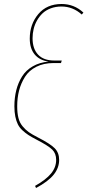

<svg xmlns="http://www.w3.org/2000/svg" viewBox="-20 -756 441 970"><path d="M162.1 193.8 157.2 183.1Q211.9 152.3 237.8 120.8Q263.7 89.4 263.7 51.8Q263.7 19.5 244.1 0Q224.6 -19.5 164.1 -50.8Q139.6 -63.5 123.8 -73.7Q107.9 -84 93 -97.9Q78.1 -111.8 70.1 -128.2Q62 -144.5 57.4 -167Q52.7 -189.5 52.7 -218.8Q52.7 -262.7 62.3 -300.5Q71.8 -338.4 91.6 -369.9Q111.3 -401.4 145.8 -421.1Q180.2 -440.9 225.6 -444.8Q179.7 -451.2 155 -481.2Q130.4 -511.2 130.4 -561Q130.4 -633.3 173.3 -684.6Q216.3 -735.8 291 -735.8Q355 -735.8 401.4 -692.4L393.1 -682.6Q348.1 -723.1 290.5 -723.1Q261.2 -723.1 236.6 -713.9Q211.9 -704.6 195.3 -689Q178.7 -673.3 167 -652.6Q155.3 -631.8 149.9 -609.1Q144.5 -586.4 144.5 -562.5Q144.5 -509.8 172.4 -480Q200.2 -450.2 254.9 -450.2H292L288.1 -437.5H251Q200.7 -437.5 163.6 -418.7Q126.5 -399.9 106.2 -367.7Q85.9 -335.4 76.4 -298.6Q66.9 -261.7 66.9 -219.2Q66.9 -185.1 73 -160.6Q79.1 -136.2 93.8 -118.4Q108.4 -100.6 125.2 -88.6Q142.1 -76.7 170.9 -62Q233.9 -29.8 256.3 -7.1Q278.8 15.6 278.8 51.8Q278.8 92.3 251 126.7Q223.1 161.1 162.1 193.8Z"/></svg>

Font: Fira Sans Compressed Hair
Style: Italic
Weight: 100
Width: 3
Italic angle: -8°
Designer: Carrois Corporate & Edenspiekermann AG
Foundry: Carrois Corporate GbR & Edenspiekermann AG
Version: Version 4.203;PS 004.203;hotconv 1.0.88;makeotf.lib2.5.64775